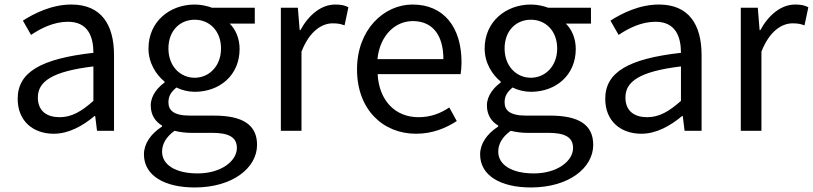

<svg xmlns="http://www.w3.org/2000/svg" viewBox="-20 -577 3586 847"><path d="M217 13C284 13 345 -22 397 -65H400L408 0H483V-334C483 -468 427 -557 295 -557C208 -557 131 -518 81 -486L117 -423C160 -452 217 -481 280 -481C369 -481 392 -414 392 -344C161 -318 58 -259 58 -141C58 -43 126 13 217 13ZM243 -60C189 -60 147 -85 147 -147C147 -217 209 -262 392 -284V-132C339 -85 296 -60 243 -60Z M839 250C1007 250 1114 163 1114 62C1114 -27 1050 -67 924 -67H818C745 -67 723 -91 723 -126C723 -156 738 -174 758 -191C782 -179 812 -172 839 -172C949 -172 1037 -245 1037 -361C1037 -408 1019 -448 993 -473H1104V-543H915C896 -550 869 -557 839 -557C729 -557 635 -482 635 -363C635 -298 670 -246 706 -217V-213C678 -193 645 -157 645 -112C645 -69 666 -40 695 -23V-19C644 14 615 58 615 104C615 198 706 250 839 250ZM839 -234C776 -234 723 -284 723 -363C723 -443 775 -490 839 -490C903 -490 955 -442 955 -363C955 -284 901 -234 839 -234ZM852 188C754 188 695 150 695 92C695 60 711 28 750 0C774 6 800 9 820 9H914C986 9 1025 26 1025 76C1025 133 956 188 852 188Z M1219 0H1310V-349C1346 -442 1402 -474 1447 -474C1469 -474 1482 -472 1500 -465L1517 -545C1500 -554 1483 -557 1459 -557C1398 -557 1343 -513 1305 -444H1302L1294 -543H1219Z M1815 13C1889 13 1947 -12 1995 -43L1962 -103C1922 -76 1879 -60 1826 -60C1723 -60 1652 -134 1646 -250H2012C2014 -263 2016 -282 2016 -302C2016 -457 1938 -557 1800 -557C1674 -557 1555 -447 1555 -271C1555 -92 1671 13 1815 13ZM1645 -316C1656 -422 1724 -484 1801 -484C1886 -484 1936 -425 1936 -316Z M2322 250C2490 250 2597 163 2597 62C2597 -27 2533 -67 2407 -67H2301C2228 -67 2206 -91 2206 -126C2206 -156 2221 -174 2241 -191C2265 -179 2295 -172 2322 -172C2432 -172 2520 -245 2520 -361C2520 -408 2502 -448 2476 -473H2587V-543H2398C2379 -550 2352 -557 2322 -557C2212 -557 2118 -482 2118 -363C2118 -298 2153 -246 2189 -217V-213C2161 -193 2128 -157 2128 -112C2128 -69 2149 -40 2178 -23V-19C2127 14 2098 58 2098 104C2098 198 2189 250 2322 250ZM2322 -234C2259 -234 2206 -284 2206 -363C2206 -443 2258 -490 2322 -490C2386 -490 2438 -442 2438 -363C2438 -284 2384 -234 2322 -234ZM2335 188C2237 188 2178 150 2178 92C2178 60 2194 28 2233 0C2257 6 2283 9 2303 9H2397C2469 9 2508 26 2508 76C2508 133 2439 188 2335 188Z M2809 13C2876 13 2937 -22 2989 -65H2992L3000 0H3075V-334C3075 -468 3019 -557 2887 -557C2800 -557 2723 -518 2673 -486L2709 -423C2752 -452 2809 -481 2872 -481C2961 -481 2984 -414 2984 -344C2753 -318 2650 -259 2650 -141C2650 -43 2718 13 2809 13ZM2835 -60C2781 -60 2739 -85 2739 -147C2739 -217 2801 -262 2984 -284V-132C2931 -85 2888 -60 2835 -60Z M3248 0H3339V-349C3375 -442 3431 -474 3476 -474C3498 -474 3511 -472 3529 -465L3546 -545C3529 -554 3512 -557 3488 -557C3427 -557 3372 -513 3334 -444H3331L3323 -543H3248Z"/></svg>

Font: Source Han Sans HK
Style: Regular
Weight: 400
Designer: Ryoko NISHIZUKA 西塚涼子 (kana, bopomofo & ideographs); Paul D. Hunt (Latin, Greek & Cyrillic); Sandoll Communications 산돌커뮤니
Foundry: Adobe
Version: Version 2.000;hotconv 1.0.107;makeotfexe 2.5.65593